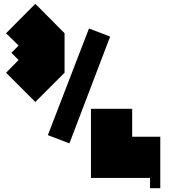

<svg xmlns="http://www.w3.org/2000/svg" viewBox="-20 -937 943 1011"><path d="M40 -659 78 -697 12 -762 166 -917 320 -762V-554L166 -400L12 -554L78 -621L40 -659ZM459 0V-364H676V-217H824V54H770V0H459ZM448.5 -787 560 -744.5 345.5 -182 232 -225.5Z"/></svg>

Font: El Pececito
Style: Regular
Weight: 400
Designer: deFharo
Foundry: deFharo
Version: El Pececito Version 1.000